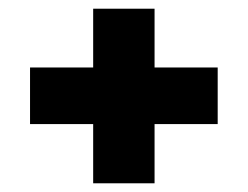

<svg xmlns="http://www.w3.org/2000/svg" viewBox="-20 -535 569 441"><path d="M194 -114V-250H49V-380H194V-515H335V-380H480V-250H335V-114Z"/></svg>

Font: Georama
Style: Bold
Weight: 700
Designer: Jean-Baptiste Levee
Foundry: Production Type
Version: Version 1.000